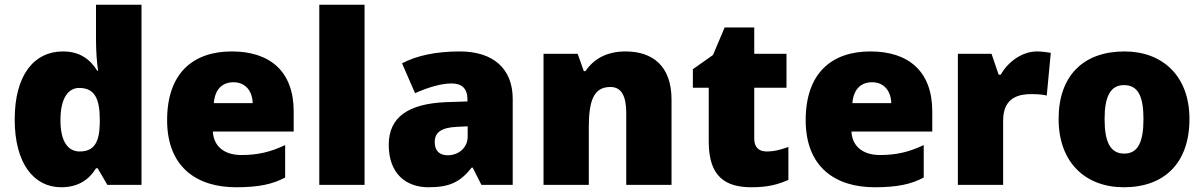

<svg xmlns="http://www.w3.org/2000/svg" viewBox="-20 -780 5081 810"><path d="M238 10C314 10 358 -26 385 -70H392L433 0H577V-760H385V-612C385 -565 389 -510 394 -482H390C361 -528 319 -563 245 -563C125 -563 42 -465 42 -276C42 -89 124 10 238 10ZM316 -141C268 -141 235 -181 235 -273C235 -366 268 -409 314 -409C381 -409 401 -361 401 -274V-259C399 -179 377 -141 316 -141Z M958 -563C795 -563 685 -472 685 -273C685 -76 809 10 976 10C1072 10 1130 -3 1183 -31V-168C1122 -139 1068 -126 999 -126C921 -126 881 -167 878 -225H1219V-310C1219 -479 1119 -563 958 -563ZM965 -433C1017 -433 1045 -394 1046 -345H882C887 -406 920 -433 965 -433Z M1518 0V-760H1327V0Z M1920 -563C1820 -563 1740 -546 1676 -513L1731 -387C1785 -411 1841 -428 1885 -428C1926 -428 1952 -409 1952 -360V-352L1860 -349C1704 -342 1620 -287 1620 -169C1620 -48 1692 10 1788 10C1880 10 1923 -14 1970 -73H1974L2011 0H2143V-363C2143 -491 2060 -563 1920 -563ZM1909 -245 1953 -247V-204C1953 -157 1915 -125 1869 -125C1836 -125 1814 -142 1814 -180C1814 -220 1839 -242 1909 -245Z M2619 -563C2541 -563 2485 -532 2450 -480H2443L2417 -553H2273V0H2464V-242C2464 -352 2483 -413 2555 -413C2602 -413 2622 -375 2622 -302V0H2813V-360C2813 -502 2733 -563 2619 -563Z M3214 -141C3181 -141 3162 -159 3162 -195V-410H3298V-553H3162V-664H3037L2988 -548L2903 -488V-410H2970V-182C2970 -32 3043 10 3151 10C3223 10 3264 -3 3306 -21V-160C3275 -149 3248 -141 3214 -141Z M3652 -563C3489 -563 3379 -472 3379 -273C3379 -76 3503 10 3670 10C3766 10 3824 -3 3877 -31V-168C3816 -139 3762 -126 3693 -126C3615 -126 3575 -167 3572 -225H3913V-310C3913 -479 3813 -563 3652 -563ZM3659 -433C3711 -433 3739 -394 3740 -345H3576C3581 -406 3614 -433 3659 -433Z M4355 -563C4292 -563 4232 -519 4202 -465H4193L4163 -553H4021V0H4212V-272C4212 -372 4283 -383 4331 -383C4366 -383 4383 -380 4396 -377L4413 -557C4402 -559 4376 -563 4355 -563Z M4998 -278C4998 -461 4883 -563 4724 -563C4551 -563 4446 -461 4446 -278C4446 -93 4561 10 4721 10C4893 10 4998 -93 4998 -278ZM4640 -278C4640 -372 4664 -421 4722 -421C4782 -421 4804 -372 4804 -278C4804 -183 4782 -132 4723 -132C4663 -132 4640 -183 4640 -278Z"/></svg>

Font: Noto Sans Tamil Black
Style: Regular
Weight: 900
Designer: Jelle Bosma - Monotype Design Team
Foundry: Monotype Imaging Inc.
Version: Version 2.004